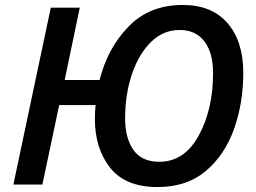

<svg xmlns="http://www.w3.org/2000/svg" viewBox="-20 -745 1034 775"><path d="M616 10Q734 10 810.5 -54.5Q887 -119 924.5 -224Q962 -329 962 -451Q962 -578 898.5 -651.5Q835 -725 718 -725Q583 -725 498.5 -637.5Q414 -550 382 -422H241L302 -714H185L34 0H151L219 -321H366Q363 -294 363 -265Q363 -146 424.5 -68Q486 10 616 10ZM623 -92Q552 -92 518.5 -140Q485 -188 485 -266Q485 -364 512.5 -445.5Q540 -527 589.5 -575.5Q639 -624 705 -624Q770 -624 805 -578Q840 -532 840 -450Q840 -303 782 -197.5Q724 -92 623 -92Z"/></svg>

Font: Noto Sans UI Medium
Style: Italic
Weight: 500
Italic angle: -12°
Designer: Monotype Design Team
Foundry: Monotype Imaging Inc.
Version: Version 1.901